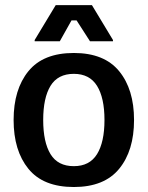

<svg xmlns="http://www.w3.org/2000/svg" viewBox="-20 -720 578 752"><path d="M269.2 12.5Q149.2 12.5 91.3 -58.8Q33.3 -130 33.3 -250Q33.3 -370 91.3 -441.2Q149.2 -512.5 269.2 -512.5Q388.3 -512.5 446.7 -441.2Q505 -370 505 -250Q505 -130 446.7 -58.8Q388.3 12.5 269.2 12.5ZM269.2 -69.2Q330.8 -69.2 360 -116.2Q389.2 -163.3 389.2 -250Q389.2 -336.7 360 -383.8Q330.8 -430.8 269.2 -430.8Q206.7 -430.8 177.9 -383.8Q149.2 -336.7 149.2 -250Q149.2 -163.3 177.9 -116.2Q206.7 -69.2 269.2 -69.2ZM115.8 -558.3V-563.3L198.3 -700H340L422.5 -563.3V-558.3H332.5L280 -640H260L214.2 -558.3Z"/></svg>

Font: Familjen Grotesk GF Medium
Style: Regular
Weight: 500
Designer: Anders Wikstroem, Jonas Baeckman, Matilda Gysing, Kristian Moeller
Foundry: Familjen STHLM AB
Version: Version 2.000; Beta; Release 4; Build 6